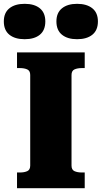

<svg xmlns="http://www.w3.org/2000/svg" viewBox="-55 -984 532 1004"><path d="M103 -118V-592Q103 -614 87.5 -621Q72 -628 49 -628H34V-710H388V-628H373Q350 -628 334.5 -621Q319 -614 319 -592V-118Q319 -96 334.5 -89Q350 -82 373 -82H388V0H34V-82H49Q72 -82 87.5 -89Q103 -96 103 -118ZM182 -872Q182 -826 153.5 -802.5Q125 -779 74 -779Q23 -779 -6 -802.5Q-35 -826 -35 -872Q-35 -917 -6 -940.5Q23 -964 74 -964Q125 -964 153.5 -940.5Q182 -917 182 -872ZM457 -872Q457 -826 428 -802.5Q399 -779 348 -779Q298 -779 269 -802.5Q240 -826 240 -872Q240 -917 269 -940.5Q298 -964 348 -964Q399 -964 428 -940.5Q457 -917 457 -872Z"/></svg>

Font: Roboto Serif ExtraBold
Style: Regular
Weight: 800
Designer: Greg Gazdowicz
Foundry: Commercial Type
Version: Version 1.008